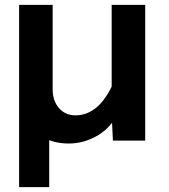

<svg xmlns="http://www.w3.org/2000/svg" viewBox="-20 -574 690 784"><path d="M58 190V-289H194V-92L181 -68V190ZM195 -554V-210Q195 -162 221 -132.5Q247 -103 288 -103Q336 -103 375.5 -136.5Q415 -170 448 -246L468 -120Q433 -52 377.5 -20Q322 12 261 12Q199 12 153 -15Q107 -42 82.5 -90Q58 -138 58 -202V-554ZM573 -554V0H441L436 -107V-554Z"/></svg>

Font: Azeret Mono Thin SemiBold
Style: Regular
Weight: 600
Version: Version 1.002